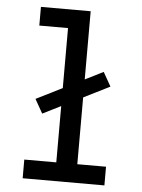

<svg xmlns="http://www.w3.org/2000/svg" viewBox="-53 -777 605 819"><g transform="rotate(5 250.0 -367.5)"><path d="M75 0V-80H212V-321L134 -282L100 -342L212 -398V-655H89V-735H302V-443L380 -482L414 -422L302 -366V-80H425V0Z"/></g></svg>

Font: Iosevka Term Curly Medium
Style: Regular
Weight: 500
Designer: Belleve Invis
Foundry: Belleve Invis
Version: Version 32.3.0